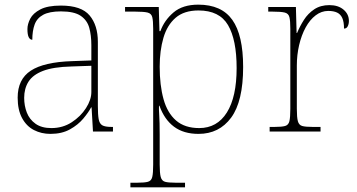

<svg xmlns="http://www.w3.org/2000/svg" viewBox="-20 -566 1536 826"><path d="M197 10Q158 10 126 -6.5Q94 -23 75 -58Q56 -93 56 -146Q56 -225 112.5 -262Q169 -299 290 -303L373 -306V-371Q373 -414 364 -446.5Q355 -479 327 -498Q299 -517 242 -517Q193 -517 166 -502.5Q139 -488 129 -460.5Q119 -433 119 -395Q109 -395 103.5 -406Q98 -417 98 -441Q98 -462 110 -485.5Q122 -509 153.5 -525.5Q185 -542 242 -542Q330 -542 365.5 -499.5Q401 -457 401 -386V-110Q401 -73 404.5 -53.5Q408 -34 420 -27Q432 -20 459 -20H466V0H380L374 -104H372Q361 -83 338.5 -56Q316 -29 281 -9.5Q246 10 197 10ZM201 -15Q250 -15 288.5 -40Q327 -65 350 -101Q373 -137 373 -170V-283L287 -280Q209 -278 165 -261Q121 -244 102.5 -214.5Q84 -185 84 -145Q84 -111 95.5 -81.5Q107 -52 133 -33.5Q159 -15 201 -15Z M541 240V220H572Q602 220 616.5 216Q631 212 635 195.5Q639 179 639 142V-442Q639 -477 635 -492.5Q631 -508 615 -512Q599 -516 562 -516H518V-536H663L666 -432H670Q687 -479 726.5 -512.5Q766 -546 833 -546Q933 -546 979.5 -480.5Q1026 -415 1026 -278Q1026 -130 974.5 -60Q923 10 834 10Q770 10 728.5 -21Q687 -52 666 -111H664Q663 -99 665 -70.5Q667 -42 667 13V142Q667 179 671.5 195.5Q676 212 690 216Q704 220 734 220H776V240ZM837 -15Q914 -15 956 -82Q998 -149 998 -273Q998 -395 961 -458Q924 -521 834 -521Q772 -521 735.5 -489.5Q699 -458 683 -403Q667 -348 667 -279Q667 -199 683.5 -139.5Q700 -80 737.5 -47.5Q775 -15 837 -15Z M1140 0V-20H1162Q1192 -20 1206.5 -24Q1221 -28 1225 -44.5Q1229 -61 1229 -98V-442Q1229 -477 1225 -492.5Q1221 -508 1205 -512Q1189 -516 1152 -516H1134V-536H1253L1256 -424H1258Q1270 -453 1287.5 -480.5Q1305 -508 1332 -526Q1359 -544 1397 -544Q1435 -544 1458 -524.5Q1481 -505 1481 -476Q1481 -463 1476 -453Q1471 -443 1460 -443Q1460 -472 1452.5 -488.5Q1445 -505 1430 -512Q1415 -519 1392 -519Q1363 -519 1338 -500Q1313 -481 1295 -448Q1277 -415 1267 -372.5Q1257 -330 1257 -284V-98Q1257 -61 1261.5 -44.5Q1266 -28 1280 -24Q1294 -20 1324 -20H1359V0Z"/></svg>

Font: Noto Serif Hebrew Thin
Style: Regular
Weight: 250
Version: Version 2.003